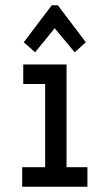

<svg xmlns="http://www.w3.org/2000/svg" viewBox="-20 -707 415 727"><path d="M64 0V-74H151V-389H68V-463H232V-74H311V0ZM113 -509 70 -547 176 -687H199L305 -547L263 -509L187 -600Z"/></svg>

Font: Inconsolata Condensed SemiBold
Style: Regular
Weight: 600
Width: 3
Monospace: yes
Designer: Raph Levien, Cyreal, Brenton Simpson
Foundry: Raph Levien, Cyreal, Google
Version: Version 3.100; ttfautohint (v1.8.4.7-5d5b)